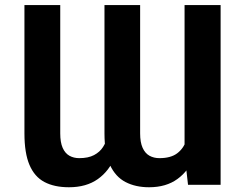

<svg xmlns="http://www.w3.org/2000/svg" viewBox="-20 -748 991 777"><path d="M726.9 -123.7V-727.5H872.8V0H740.9ZM743.3 -246.1 790.4 -247.1Q790.4 -173.3 767.2 -115.2Q744.1 -57.1 698.2 -23.7Q652.3 9.8 583.2 9.8Q528.8 9.8 488.2 -11.2Q447.5 -32.2 425.2 -80Q402.8 -127.7 402.8 -208.2V-727.5H547.1V-208.2Q547.1 -172.1 557.1 -149.9Q567.1 -127.7 584.8 -117.8Q602.5 -108 625.2 -108Q670.7 -108 696.5 -127.2Q722.3 -146.4 732.9 -178Q743.6 -209.7 743.3 -246.1ZM419.9 -246.1 468.6 -247.1Q468.8 -172.3 445.5 -114.2Q422.3 -56.1 375.8 -23.2Q329.3 9.8 258.9 9.8Q199.8 9.8 159.7 -11.5Q119.6 -32.7 99.3 -80.6Q78.9 -128.4 78.9 -208.2V-727.5H223.8V-208.2Q223.8 -172.1 233.5 -149.9Q243.3 -127.7 260.8 -117.8Q278.3 -108 300.7 -108Q337.3 -108 360.6 -120.4Q384 -132.8 396.9 -153Q409.9 -173.1 414.9 -197.6Q419.9 -222.2 419.9 -246.1Z"/></svg>

Font: Inter Variable LoSnoCo
Style: Regular
Weight: 400
Designer: Rasmus Andersson
Foundry: rsms
Version: Version 4.000;git-a52131595; featfreeze: case,dlig,ss01,ss02